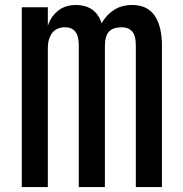

<svg xmlns="http://www.w3.org/2000/svg" viewBox="-20 -762 746 782"><path d="M68.8 0V-732.4H174.8V-655.8Q184.6 -690.9 214.1 -716.3Q243.7 -741.7 289.6 -741.7Q326.2 -741.7 353.3 -724.4Q380.4 -707 394 -667.5Q412.6 -700.7 443.8 -721.2Q475.1 -741.7 518.6 -741.7Q579.1 -741.7 609.4 -699Q639.6 -656.2 639.6 -574.7V0H533.2V-577.1Q533.2 -618.2 517.8 -634.5Q502.4 -650.9 476.6 -650.9Q440.9 -650.9 424.1 -633.5Q407.2 -616.2 407.2 -573.2V0H300.8V-577.6Q300.8 -615.7 286.6 -633.3Q272.5 -650.9 245.1 -650.9Q210 -650.9 192.4 -627.4Q174.8 -604 174.8 -565.9V0Z"/></svg>

Font: Antonio Medium
Style: Regular
Weight: 500
Designer: Vernon Adams
Foundry: Vernon Adams
Version: Version 1.002